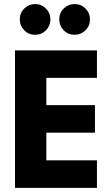

<svg xmlns="http://www.w3.org/2000/svg" viewBox="-20 -902 504 922"><path d="M445.5 0H52V-660H445.5V-528H202.5V-397H436V-265H202.5V-132H445.5ZM148.5 -735Q117 -735 96 -757Q75 -779 75 -808.5Q75 -840 96.8 -861.2Q118.5 -882.5 148.5 -882.5Q179 -882.5 200.5 -861Q222 -839.5 222 -808.5Q222 -778 200.8 -756.5Q179.5 -735 148.5 -735ZM338 -735Q306.5 -735 285.5 -757Q264.5 -779 264.5 -808.5Q264.5 -840 286.2 -861.2Q308 -882.5 338 -882.5Q369 -882.5 390.5 -861Q412 -839.5 412 -808.5Q412 -777.5 390.2 -756.2Q368.5 -735 338 -735Z"/></svg>

Font: Lucymar Sans
Style: Bold
Weight: 700
Foundry: The League of Moveable Type (original font) / Main changes by Cristiano Sobral with portions from Mirco Monsees
Version: Version 2.001;August 30, 2020;FontCreator 13.0.0.2681 64-bit